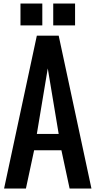

<svg xmlns="http://www.w3.org/2000/svg" viewBox="-20 -1079 547 1099"><path d="M97.2 -1058.6H222.2V-933.6H97.2ZM284.7 -1058.6H409.7V-933.6H284.7ZM175.3 -218.8 128.4 0H3.4L190.9 -875H315.9L503.4 0H378.4L331.5 -218.8ZM315.9 -312.5 253.4 -687.5 190.9 -312.5Z"/></svg>

Font: OswaldRegular
Style: Regular
Weight: 400
Designer: vernon adams
Foundry: vernon adams
Version: Version 1.000